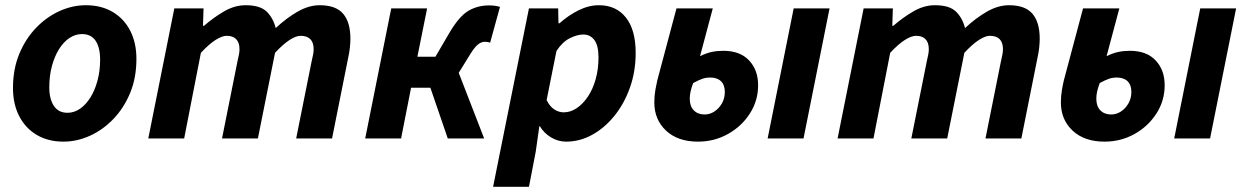

<svg xmlns="http://www.w3.org/2000/svg" viewBox="-20 -528 4749 732"><path d="M222.1 12Q164.1 12 120.7 -13.3Q77.4 -38.6 53.5 -84.7Q29.5 -130.8 29.5 -192.5Q29.5 -264.4 53.4 -322.2Q77.3 -380.1 117.3 -421.7Q157.4 -463.4 206.9 -485.8Q256.4 -508.1 307.5 -508.1Q365.6 -508.1 408.9 -482.8Q452.3 -457.5 476.2 -411.4Q500.1 -365.3 500.1 -303.6Q500.1 -231.7 476.3 -173.9Q452.4 -116.1 412.3 -74.4Q372.3 -32.7 322.8 -10.4Q273.2 12 222.1 12ZM237.3 -98Q262.7 -98 285.2 -113.5Q307.7 -129 324.8 -156.5Q341.9 -184 351.8 -221Q361.7 -258 361.7 -300.9Q361.7 -346.9 344.5 -372.5Q327.3 -398.1 292.4 -398.1Q267.2 -398.1 244.6 -383Q222 -367.9 204.9 -340.4Q187.8 -313 177.9 -276Q167.9 -239 167.9 -195.2Q167.9 -150.3 185.5 -124.2Q203.1 -98 237.3 -98Z M545.3 0 644.6 -496.1H756L753.9 -429.7H757.9Q793.9 -461.2 834.4 -484.7Q874.8 -508.1 916.2 -508.1Q971.3 -508.1 996.2 -484.2Q1021.1 -460.3 1031.2 -421Q1072.3 -459.4 1114.9 -483.8Q1157.5 -508.1 1198.9 -508.1Q1260.6 -508.1 1288.2 -475.6Q1315.9 -443.1 1315.9 -380.6Q1315.9 -364.2 1313.9 -346.4Q1312 -328.5 1307.9 -310L1245.9 0H1109.1L1167.8 -292.8Q1171.2 -308.4 1173.5 -319.3Q1175.8 -330.3 1175.8 -340.3Q1175.8 -365.9 1163.1 -378.7Q1150.5 -391.5 1125.7 -391.5Q1109.1 -391.5 1084.6 -376Q1060.1 -360.4 1028.6 -326.7L963.2 0H826.4L885.1 -292.8Q888.4 -308.4 890.8 -319.3Q893.1 -330.3 893.1 -340.3Q893.1 -365.9 880.4 -378.7Q867.8 -391.5 844.6 -391.5Q827.2 -391.5 802.3 -376Q777.4 -360.4 745.9 -326.7L682.1 0Z M1372.3 0 1471.6 -496.1H1608.4L1571.3 -311.8H1640.1L1694.1 -404.1Q1730.8 -466.1 1765.8 -486.8Q1800.8 -507.4 1844.7 -507.4Q1867.4 -507.4 1886.2 -501.8L1848.5 -365Q1844.5 -367 1839.8 -367.8Q1835.2 -368.7 1827.9 -368.7Q1814.8 -368.7 1801.6 -357.9Q1788.3 -347.1 1770.9 -318.3L1728.9 -250.4L1825.9 0H1687.2L1620.8 -193.5H1547.2L1509.1 0Z M1859.9 184.1 1996.6 -496.1H2108L2109.2 -439.3H2113.2Q2147.2 -469.7 2186 -488.9Q2224.9 -508.1 2263.5 -508.1Q2329 -508.1 2366.2 -461.2Q2403.5 -414.2 2403.5 -326.2Q2403.5 -255.6 2381.6 -193.9Q2359.7 -132.3 2322.2 -86.1Q2284.7 -39.8 2237.4 -13.9Q2190.2 12 2138.6 12Q2107.9 12 2081.1 -4Q2054.3 -20 2038.2 -46.6H2036.2L2022.5 50.2L1996.7 184.1ZM2129 -99.7Q2155.1 -99.7 2178.8 -115.7Q2202.6 -131.7 2221.4 -159.8Q2240.3 -187.9 2251 -226.2Q2261.8 -264.4 2261.8 -308.7Q2261.8 -354.2 2246.1 -375.3Q2230.4 -396.4 2203.8 -396.4Q2180.8 -396.4 2152.4 -382.3Q2124.1 -368.2 2101.5 -333.7L2064 -146.5Q2075.7 -122.4 2093 -111Q2110.3 -99.7 2129 -99.7Z M2641 12Q2564.2 12 2519.4 -29.9Q2474.6 -71.8 2474.6 -137.4Q2474.6 -162.4 2478.7 -186Q2482.9 -209.6 2485.9 -221.6L2559.1 -496.1H2697.5L2648.9 -313.9Q2673.6 -325.8 2693.9 -330Q2714.2 -334.3 2737.8 -334.3Q2801.4 -334.3 2835.8 -297.7Q2870.3 -261.1 2870.3 -203.1Q2870.3 -144 2838.8 -95.1Q2807.4 -46.2 2755.3 -17.1Q2703.1 12 2641 12ZM2666.3 -91.5Q2686.2 -91.5 2703.8 -103Q2721.3 -114.5 2732.3 -134Q2743.4 -153.5 2743.4 -177.3Q2743.4 -204 2729 -218.2Q2714.5 -232.4 2687.8 -232.4Q2671.7 -232.4 2658 -227.7Q2644.4 -223 2622.7 -211.4Q2616.2 -193.6 2613 -179.9Q2609.7 -166.2 2609.7 -151.7Q2609.7 -122.8 2625.3 -107.1Q2640.9 -91.5 2666.3 -91.5ZM2906.6 0 3005.9 -496.1H3142.7L3043.4 0Z M3173.3 0 3272.6 -496.1H3384L3381.9 -429.7H3385.9Q3421.9 -461.2 3462.4 -484.7Q3502.8 -508.1 3544.2 -508.1Q3599.3 -508.1 3624.2 -484.2Q3649.1 -460.3 3659.2 -421Q3700.3 -459.4 3742.9 -483.8Q3785.5 -508.1 3826.9 -508.1Q3888.6 -508.1 3916.2 -475.6Q3943.9 -443.1 3943.9 -380.6Q3943.9 -364.2 3941.9 -346.4Q3940 -328.5 3935.9 -310L3873.9 0H3737.1L3795.8 -292.8Q3799.2 -308.4 3801.5 -319.3Q3803.8 -330.3 3803.8 -340.3Q3803.8 -365.9 3791.1 -378.7Q3778.5 -391.5 3753.7 -391.5Q3737.1 -391.5 3712.6 -376Q3688.1 -360.4 3656.6 -326.7L3591.2 0H3454.4L3513.1 -292.8Q3516.4 -308.4 3518.8 -319.3Q3521.1 -330.3 3521.1 -340.3Q3521.1 -365.9 3508.4 -378.7Q3495.8 -391.5 3472.6 -391.5Q3455.2 -391.5 3430.3 -376Q3405.4 -360.4 3373.9 -326.7L3310.1 0Z M4191 12Q4114.2 12 4069.4 -29.9Q4024.6 -71.8 4024.6 -137.4Q4024.6 -162.4 4028.7 -186Q4032.9 -209.6 4035.9 -221.6L4109.1 -496.1H4247.5L4198.9 -313.9Q4223.6 -325.8 4243.9 -330Q4264.2 -334.3 4287.8 -334.3Q4351.4 -334.3 4385.8 -297.7Q4420.3 -261.1 4420.3 -203.1Q4420.3 -144 4388.8 -95.1Q4357.4 -46.2 4305.3 -17.1Q4253.1 12 4191 12ZM4216.3 -91.5Q4236.2 -91.5 4253.8 -103Q4271.3 -114.5 4282.3 -134Q4293.4 -153.5 4293.4 -177.3Q4293.4 -204 4279 -218.2Q4264.5 -232.4 4237.8 -232.4Q4221.7 -232.4 4208 -227.7Q4194.4 -223 4172.7 -211.4Q4166.2 -193.6 4163 -179.9Q4159.7 -166.2 4159.7 -151.7Q4159.7 -122.8 4175.3 -107.1Q4190.9 -91.5 4216.3 -91.5ZM4456.6 0 4555.9 -496.1H4692.7L4593.4 0Z"/></svg>

Font: Source Sans 3 VF
Style: Italic
Weight: 200
Italic angle: -11°
Designer: Paul D. Hunt
Foundry: Adobe Systems Incorporated
Version: Version 3.042;hotconv 1.0.118;makeotfexe 2.5.65603